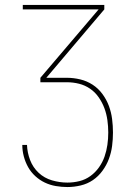

<svg xmlns="http://www.w3.org/2000/svg" viewBox="-20 -755 540 775"><path d="M252 0Q229 0 205.5 -4Q182 -8 161 -18Q140 -28 122.5 -44Q105 -60 93.5 -80.5Q82 -101 76 -124Q70 -147 70 -170H89Q90 -139 101.5 -109Q113 -79 136 -57.5Q159 -36 190 -27Q221 -18 252 -18Q277 -18 301 -24Q325 -30 345 -44.5Q365 -59 379.5 -79.5Q394 -100 402 -123Q410 -146 413.5 -170.5Q417 -195 417 -220Q417 -220 417 -220Q417 -220 417 -220Q417 -245 413.5 -270Q410 -295 401.5 -318Q393 -341 378.5 -362Q364 -383 343.5 -397Q323 -411 299 -417Q275 -423 250 -423H143V-441L378 -717H72V-735H401V-717L167 -441H250Q277 -441 304 -434.5Q331 -428 354 -413Q377 -398 393.5 -375.5Q410 -353 419.5 -327.5Q429 -302 432.5 -274.5Q436 -247 436 -220Q436 -193 432.5 -166Q429 -139 419.5 -113.5Q410 -88 393.5 -65.5Q377 -43 355 -28Q333 -13 306 -6.5Q279 0 252 0Z"/></svg>

Font: Zed Mono Thin
Style: Regular
Weight: 100
Monospace: yes
Designer: Belleve Invis
Foundry: Belleve Invis
Version: Version 1.0.0; ttfautohint (v1.8.4)